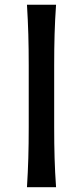

<svg xmlns="http://www.w3.org/2000/svg" viewBox="-20 -776 343 796"><path d="M91.8 0Q95.7 -62.5 97.4 -120.8Q99.1 -179.2 99.1 -249.5V-503.9Q99.1 -575.2 97.4 -634Q95.7 -692.9 91.8 -756.3H212.4Q208 -692.9 206.3 -634Q204.6 -575.2 204.6 -503.9V-249.5Q204.6 -179.2 206.3 -120.8Q208 -62.5 212.4 0Z"/></svg>

Font: Pinar-DS1-FD Medium
Style: Regular
Weight: 500
Designer: Amin Abedi
Version: Version 3.000